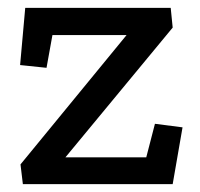

<svg xmlns="http://www.w3.org/2000/svg" viewBox="-20 -467 508 487"><path d="M38 0 32 -50 301 -378H113L98 -295L31 -302L44 -447H413L418 -397L146 -68H351L373 -153L443 -144L418 0Z"/></svg>

Font: Zilla Slab Medium
Style: Regular
Weight: 500
Designer: Typotheque.com
Foundry: Typotheque type foundry
Version: Version 1.1; 2017